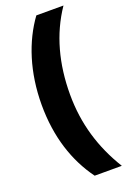

<svg xmlns="http://www.w3.org/2000/svg" viewBox="-168 -790 672 1004"><g transform="rotate(-20 168.0 -288.0)"><path d="M41 -284C41 -105 90 42 175 158H326C243 23 199 -121 199 -285C199 -454 239 -606 326 -734H175C92 -620 41 -465 41 -284Z"/></g></svg>

Font: Noto Sans Armenian Condensed Black
Style: Regular
Weight: 900
Width: 3
Designer: Monotype Design Team
Foundry: Monotype Imaging Inc.
Version: Version 2.008